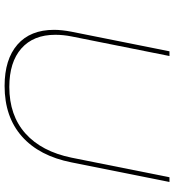

<svg xmlns="http://www.w3.org/2000/svg" viewBox="18 -756 739 814"><g transform="rotate(90 387.0 -349.5)"><path d="M669 -284Q642 -147 559 -73.5Q476 0 345 0Q232 0 169.5 -54.5Q107 -109 107 -210Q107 -242 115 -284L198 -699H218L135 -284Q128 -249 128 -215Q128 -122 186 -71Q244 -20 349 -20Q470 -20 546.5 -88.5Q623 -157 649 -284L732 -699H752Z"/></g></svg>

Font: Gontserrat Thin
Style: Italic
Weight: 250
Italic angle: -11.3°
Designer: Julieta Ulanovsky
Foundry: Julieta Ulanovsky
Version: Version 6.001